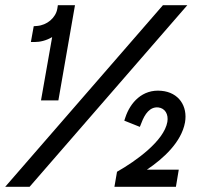

<svg xmlns="http://www.w3.org/2000/svg" viewBox="-40 -720 764 740"><path d="M161 -577 118 -333H185L249 -700H183L181 -687C175 -651 141 -623 103 -620L90 -619L79 -558H93C115 -558 139 -564 161 -577ZM411 -58 401 0H638L649 -66H526C590 -109 659 -172 673 -248C684 -311 649 -364 582 -370C509 -377 462 -325 443 -267L439 -255L499 -231L505 -246C518 -281 538 -309 570 -306C596 -303 610 -280 605 -250C592 -177 485 -100 411 -58ZM-20 0H74L682 -700H588Z"/></svg>

Font: Fixel Text 20240404
Style: Italic
Weight: 400
Width: 4
Italic angle: -10°
Designer: AlfaBravo + MacPaw
Foundry: Kyrylo Tkachov, Marchela Mozhyna, Serhii Makarenko, Maria Weinstein, Zakhar Kryvoshyya
Version: Version 1.211;Glyphs 3.2 (3225)